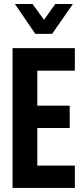

<svg xmlns="http://www.w3.org/2000/svg" viewBox="-20 -928 415 948"><path d="M164.1 -579.1V-406.2H324.2V-295.9H164.1V-110.4H349.6V0H42V-690.4H349.6V-579.1ZM53.7 -908.2H140.6L197.3 -830.1L252.9 -908.2H339.8L237.3 -760.7H154.3Z"/></svg>

Font: Dinish Condensed
Style: Bold
Weight: 700
Width: 3
Designer: Bert Driehuis
Foundry: Playbeing
Version: Version 3.006; git-39231f3c-release